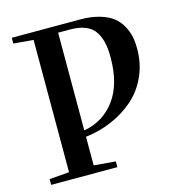

<svg xmlns="http://www.w3.org/2000/svg" viewBox="-101 -750 768 836"><g transform="rotate(-15 283.5 -331.5)"><path d="M27.3 0V-25.9L116.7 -33.2V-629.4L27.3 -637.2V-663.1H336.4Q385.7 -663.1 423.1 -651.9Q460.4 -640.6 482.7 -623Q504.9 -605.5 518.8 -580.1Q532.7 -554.7 537.6 -530Q542.5 -505.4 542.5 -476.6Q542.5 -408.7 516.6 -351.8Q490.7 -294.9 446.5 -256.6Q402.3 -218.3 346.4 -194.3Q290.5 -170.4 228 -163.1V-34.2L325.7 -25.9V0ZM281.2 -632.3H228V-191.9Q315.4 -207 368.2 -277.8Q420.9 -348.6 420.9 -468.8Q420.9 -506.3 415.3 -533.4Q409.7 -560.5 395.3 -584.2Q380.9 -607.9 352.3 -620.1Q323.7 -632.3 281.2 -632.3Z"/></g></svg>

Font: Elstob Medium
Style: Regular
Weight: 500
Designer: Peter S. Baker
Version: Version 1.015